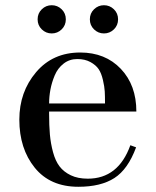

<svg xmlns="http://www.w3.org/2000/svg" viewBox="-20 -703 596 735"><path d="M502 -276H168V-268Q168 -222 171 -188Q174 -154 183 -120.5Q192 -87 208 -66Q224 -45 251 -32Q278 -19 316 -19Q433 -19 479 -147L501 -139Q470 -55 418 -21.5Q366 12 280 12Q172 12 113 -61Q54 -134 54 -245Q54 -351 118 -426.5Q182 -502 287 -502Q383 -502 442.5 -439.5Q502 -377 502 -276ZM168 -307H382Q382 -335 381 -353Q380 -371 374 -397Q368 -423 357.5 -438.5Q347 -454 326 -465.5Q305 -477 276 -477Q246 -477 223.5 -459.5Q201 -442 189.5 -414.5Q178 -387 173 -360Q168 -333 168 -307ZM340 -590.5Q324 -606 324 -629Q324 -652 340 -667.5Q356 -683 378 -683Q400 -683 416 -667.5Q432 -652 432 -629Q432 -606 416 -590.5Q400 -575 378 -575Q356 -575 340 -590.5ZM140 -590.5Q124 -606 124 -629Q124 -652 140 -667.5Q156 -683 178 -683Q200 -683 216 -667.5Q232 -652 232 -629Q232 -606 216 -590.5Q200 -575 178 -575Q156 -575 140 -590.5Z"/></svg>

Font: Justus
Style: Oldstyle
Weight: 500
Version: Version 001.000